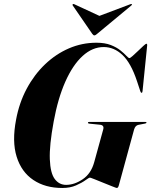

<svg xmlns="http://www.w3.org/2000/svg" viewBox="-20 -925 752 955"><path d="M459.5 -712.5Q502 -712.5 531.2 -701Q560.5 -689.5 579.2 -674.2Q598 -659 608.5 -647.5Q619 -636 624 -636Q627.5 -636 639.8 -646.8Q652 -657.5 666.8 -671.8Q681.5 -686 693.2 -696.8Q705 -707.5 708 -707.5Q712.5 -707.5 712 -699L689 -472Q688.5 -463.5 684 -463.5Q680.5 -463.5 678 -471L661.5 -521Q631.5 -611.5 589.5 -651.2Q547.5 -691 496 -691Q439.5 -691 390.8 -646.5Q342 -602 305 -518.8Q268 -435.5 247 -320.5Q225 -201.5 227.8 -132.8Q230.5 -64 252.2 -34.8Q274 -5.5 309 -5.5Q350 -5.5 391.5 -33.5Q433 -61.5 448.5 -118L493.5 -281.5Q499 -302 478 -304.5L424 -310Q417.5 -310.5 417.5 -315Q417.5 -318.5 424 -318.5H703Q708.5 -318.5 708.5 -315.5Q708.5 -312 702 -310.5L668.5 -304Q653 -301 647 -281L571 -3Q567.5 10 561 10Q558.5 10 538.8 2.2Q519 -5.5 494 -15.8Q469 -26 449.5 -33.8Q430 -41.5 427.5 -41.5Q422.5 -41.5 404.8 -28.5Q387 -15.5 358 -2.8Q329 10 290 10Q205 10 145.8 -29.8Q86.5 -69.5 62.8 -145.5Q39 -221.5 60 -330Q75.5 -414 113 -484Q150.5 -554 204.2 -605.2Q258 -656.5 323 -684.5Q388 -712.5 459.5 -712.5ZM463 -756.5Q454.5 -749 449.5 -749Q444 -749 439 -756.5L342 -897.5Q339 -902 343 -904.5Q345.5 -906.5 350.5 -903.5L474.5 -846L627 -903.5Q633.5 -906.5 635.5 -904.5Q637.5 -901.5 633 -897.5Z"/></svg>

Font: Fraunces 144pt
Style: Bold Italic
Weight: 700
Italic angle: -16°
Version: Version 1.000;[b76b70a41]